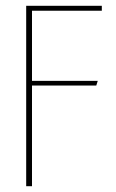

<svg xmlns="http://www.w3.org/2000/svg" viewBox="-20 -640 400 660"><path d="M70 -620H330V-603H90V-362H316L311 -346H90V0H70Z"/></svg>

Font: Smooch Sans Thin Thin
Style: Regular
Weight: 250
Version: Version 1.010